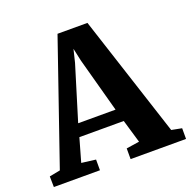

<svg xmlns="http://www.w3.org/2000/svg" viewBox="-150 -875 998 1004"><g transform="rotate(-20 349.0 -373.0)"><path d="M41 -71 274 -746.5H440.5L660.5 -70.5L717.5 -59.5V0H409V-59.5L481.5 -70.5L443.5 -199.5H196.5L159.5 -69.5L238.5 -59.5V0H-18L-19 -59.5ZM423.5 -270 341 -573 325.5 -644 308 -572 215.5 -270Z"/></g></svg>

Font: Merriweather 28pt ExtraBold
Style: Regular
Weight: 800
Version: Version 2.100